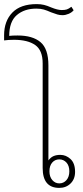

<svg xmlns="http://www.w3.org/2000/svg" viewBox="-57 -906 404 936"><path d="M151 -87V-597Q151 -661 114.5 -686.5Q78 -712 11 -712Q-16 -712 -37 -709V-734Q-37 -803 3 -844.5Q43 -886 122 -886Q142 -886 158 -882Q174 -878 192 -870Q224 -857 244 -857Q259 -857 268.5 -860Q278 -863 291 -873L302 -856Q293 -845 277.5 -838.5Q262 -832 248 -832Q234 -832 222.5 -835.5Q211 -839 192 -846Q172 -855 156.5 -859.5Q141 -864 120 -864Q62 -864 25 -832.5Q-12 -801 -12 -731Q1 -733 29 -733Q102 -733 140.5 -700.5Q179 -668 179 -587V-124Q190 -139 204 -145Q218 -151 237 -151Q265 -151 287 -130.5Q309 -110 309 -68Q309 -33 287 -11.5Q265 10 232 10Q151 10 151 -87ZM281 -71Q281 -98 267 -113.5Q253 -129 232 -129Q211 -129 197.5 -113.5Q184 -98 184 -71Q184 -44 198 -28Q212 -12 232 -12Q253 -12 267 -28Q281 -44 281 -71Z"/></svg>

Font: Trirong Thin
Style: Regular
Weight: 250
Designer: Katatrad Team
Foundry: CadsonDemak
Version: Version 1.001